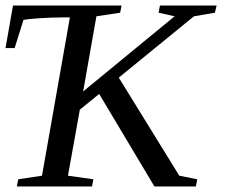

<svg xmlns="http://www.w3.org/2000/svg" viewBox="-74 -675 843 695"><path d="M710 -655 704 -629 628 -616 356 -394 575 -39 640 -26 635 0H485L285 -335L215 -278L172 -39L264 -26L259 0H-13L-8 -26L78 -39L179 -612H156Q114 -612 69 -609Q25 -606 11 -603L-21 -501H-54L-27 -655H366L361 -629L275 -616L227 -344L558 -616L500 -629L505 -655Z"/></svg>

Font: Libra Serif Modern
Style: Italic
Weight: 400
Italic angle: -12°
Designer: Stefan Peev, Context Ltd
Foundry: Stefan Peev, Context Ltd
Version: Version 1.000